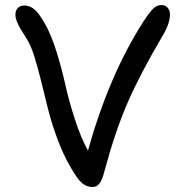

<svg xmlns="http://www.w3.org/2000/svg" viewBox="-20 -750 715 760"><path d="M347.2 -9.8Q323.7 -9.8 305.9 -24.2Q288.1 -38.6 261.2 -85Q232.4 -133.3 209 -195.6Q185.5 -257.8 170.9 -315.2Q156.2 -372.6 143.3 -426.8Q130.4 -481 115.7 -527.1Q101.1 -573.2 84 -599.1Q64.9 -629.4 58.8 -639.6Q52.7 -649.9 46.9 -664.8Q41 -679.7 41 -691.9Q41 -708 50 -718Q59.1 -728 77.1 -728Q99.1 -728 117.4 -711.9Q135.7 -695.8 157.2 -657.2Q182.6 -613.3 203.9 -544.7Q225.1 -476.1 238.5 -415Q252 -354 275.6 -280.3Q299.3 -206.5 328.1 -153.8Q412.1 -454.1 547.9 -665Q575.2 -706.5 588.9 -718.3Q602.5 -730 619.1 -730Q634.8 -730 643.8 -719.2Q652.8 -708.5 652.8 -692.9Q652.8 -657.7 624 -608.9Q533.7 -455.6 484.9 -343Q436 -230.5 394 -74.2Q384.8 -37.6 373.8 -23.7Q362.8 -9.8 347.2 -9.8Z"/></svg>

Font: Shantell Sans Bouncy
Style: Regular
Weight: 400
Designer: Stephen Nixon, Anya Danilova, Shantell Martin
Foundry: Arrow Type
Version: Version 1.006;[9816181b4]